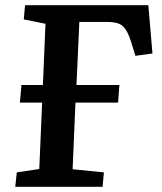

<svg xmlns="http://www.w3.org/2000/svg" viewBox="-20 -723 626 743"><path d="M437 -326H272L261 -68L382 -56L377 0H39L45 -56L132 -69L143 -326H57L63 -394H146L156 -631L72 -648L77 -703H554L570 -516L504 -507L488 -559Q478 -591 466.5 -608.5Q455 -626 438.5 -632Q422 -638 395 -638H287L276 -394H442Z"/></svg>

Font: Literata 18pt SemiBold
Style: Italic
Weight: 600
Italic angle: -2°
Designer: Latin by Veronika Burian and Jose Scaglione. Greek by Irene Vlachou. Cyrillic by Vera Evstafieva
Foundry: TypeTogether
Version: Version 3.103;gftools[0.9.29]